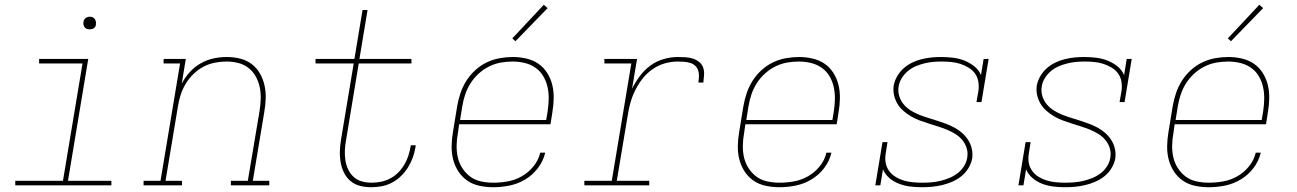

<svg xmlns="http://www.w3.org/2000/svg" viewBox="-20 -777 5440 805"><path d="M44 0V-19H244L326 -511H144V-530H350L265 -19H447V0ZM356 -654Q350 -654 344 -656Q338 -658 334.5 -663Q331 -668 330 -674Q329 -680 330 -686Q331 -691 333.5 -695Q336 -699 339.5 -701.5Q343 -704 347.5 -705.5Q352 -707 356 -707Q363 -707 368.5 -704.5Q374 -702 377.5 -697Q381 -692 382 -686Q383 -680 382 -674Q382 -669 379.5 -665Q377 -661 373 -658.5Q369 -656 365 -655Q361 -654 356 -654Z M582 0V-19H653L735 -511H666V-530H759L742 -426Q755 -452 775.5 -474.5Q796 -497 821.5 -511.5Q847 -526 875 -532Q903 -538 931 -538Q959 -538 986 -531.5Q1013 -525 1034.5 -509Q1056 -493 1069.5 -469.5Q1083 -446 1089 -419Q1095 -392 1094 -363.5Q1093 -335 1088 -307L1040 -19H1109V0H948V-19H1019L1068 -310Q1072 -335 1073 -361Q1074 -387 1069 -411Q1064 -435 1052.5 -456Q1041 -477 1022 -492Q1003 -507 979 -513Q955 -519 929 -519Q905 -519 880 -514Q855 -509 832.5 -497Q810 -485 791 -466.5Q772 -448 758.5 -425.5Q745 -403 737.5 -379.5Q730 -356 726 -331L674 -19H743V0Z M1536 8Q1511 8 1488.5 2Q1466 -4 1449 -18.5Q1432 -33 1422 -53.5Q1412 -74 1408 -97.5Q1404 -121 1405 -145Q1406 -169 1410 -193L1463 -511H1303V-530H1466L1500 -735H1521L1487 -530H1705V-511H1484L1431 -190Q1427 -169 1426 -148Q1425 -127 1428 -106Q1431 -85 1439.5 -67Q1448 -49 1462.5 -35.5Q1477 -22 1497 -16.5Q1517 -11 1539 -11Q1558 -11 1577.5 -15Q1597 -19 1615.5 -28.5Q1634 -38 1649 -53Q1664 -68 1674.5 -85.5Q1685 -103 1691.5 -122Q1698 -141 1701 -161Q1702 -163 1702 -164.5Q1702 -166 1702 -168H1723Q1723 -166 1722.5 -164Q1722 -162 1722 -160Q1718 -137 1710.5 -116Q1703 -95 1690.5 -75Q1678 -55 1661 -38.5Q1644 -22 1623 -11Q1602 0 1579.5 4Q1557 8 1536 8Z M2048 8Q2019 8 1990.5 2Q1962 -4 1939.5 -19.5Q1917 -35 1902 -58Q1887 -81 1880 -108Q1873 -135 1873.5 -164.5Q1874 -194 1879 -223L1897 -333Q1902 -361 1911 -387.5Q1920 -414 1935.5 -438.5Q1951 -463 1973 -483Q1995 -503 2021 -515.5Q2047 -528 2075 -533Q2103 -538 2130 -538Q2159 -538 2187 -531.5Q2215 -525 2237 -510Q2259 -495 2274 -471.5Q2289 -448 2295.5 -421Q2302 -394 2301.5 -365Q2301 -336 2296 -307L2288 -256H1905L1900 -220Q1895 -194 1894.5 -167.5Q1894 -141 1899.5 -117Q1905 -93 1918.5 -72Q1932 -51 1951.5 -36.5Q1971 -22 1996.5 -16.5Q2022 -11 2048 -11Q2078 -11 2109 -16.5Q2140 -22 2168 -38Q2196 -54 2217 -80Q2238 -106 2245 -137H2266Q2258 -102 2235.5 -72.5Q2213 -43 2182 -24.5Q2151 -6 2116.5 1Q2082 8 2048 8ZM2270 -274 2276 -310Q2280 -336 2280.5 -362Q2281 -388 2275.5 -412.5Q2270 -437 2257.5 -458Q2245 -479 2225 -493Q2205 -507 2180 -513Q2155 -519 2129 -519Q2104 -519 2079 -514.5Q2054 -510 2030 -498Q2006 -486 1986 -467.5Q1966 -449 1952 -426.5Q1938 -404 1930 -379.5Q1922 -355 1918 -330L1909 -274ZM2141 -604 2128 -616 2260 -757 2276 -743Z M2430 0V-19H2545L2627 -511H2514V-530H2651L2630 -405Q2644 -433 2663 -458.5Q2682 -484 2707.5 -502.5Q2733 -521 2763 -529.5Q2793 -538 2822 -538Q2838 -538 2854 -537Q2870 -536 2884.5 -531.5Q2899 -527 2911 -517.5Q2923 -508 2928 -494Q2933 -480 2932 -463.5Q2931 -447 2929 -431H2908Q2910 -444 2910.5 -457.5Q2911 -471 2907 -482.5Q2903 -494 2894 -502Q2885 -510 2873 -513.5Q2861 -517 2848 -518Q2835 -519 2822 -519Q2795 -519 2768 -511.5Q2741 -504 2717 -487.5Q2693 -471 2675 -448.5Q2657 -426 2644 -400Q2631 -374 2623.5 -347.5Q2616 -321 2612 -294L2566 -19H2702V0Z M3248 8Q3219 8 3190.5 2Q3162 -4 3139.5 -19.5Q3117 -35 3102 -58Q3087 -81 3080 -108Q3073 -135 3073.5 -164.5Q3074 -194 3079 -223L3097 -333Q3102 -361 3111 -387.5Q3120 -414 3135.5 -438.5Q3151 -463 3173 -483Q3195 -503 3221 -515.5Q3247 -528 3275 -533Q3303 -538 3330 -538Q3359 -538 3387 -531.5Q3415 -525 3437 -510Q3459 -495 3474 -471.5Q3489 -448 3495.5 -421Q3502 -394 3501.5 -365Q3501 -336 3496 -307L3488 -256H3105L3100 -220Q3095 -194 3094.5 -167.5Q3094 -141 3099.5 -117Q3105 -93 3118.5 -72Q3132 -51 3151.5 -36.5Q3171 -22 3196.5 -16.5Q3222 -11 3248 -11Q3278 -11 3309 -16.5Q3340 -22 3368 -38Q3396 -54 3417 -80Q3438 -106 3445 -137H3466Q3458 -102 3435.5 -72.5Q3413 -43 3382 -24.5Q3351 -6 3316.5 1Q3282 8 3248 8ZM3470 -274 3476 -310Q3480 -336 3480.5 -362Q3481 -388 3475.5 -412.5Q3470 -437 3457.5 -458Q3445 -479 3425 -493Q3405 -507 3380 -513Q3355 -519 3329 -519Q3304 -519 3279 -514.5Q3254 -510 3230 -498Q3206 -486 3186 -467.5Q3166 -449 3152 -426.5Q3138 -404 3130 -379.5Q3122 -355 3118 -330L3109 -274Z M3845 8Q3820 8 3796 5Q3772 2 3749.5 -6.5Q3727 -15 3709 -30.5Q3691 -46 3682 -67L3671 0H3650L3680 -181H3701L3694 -136Q3690 -116 3693 -96.5Q3696 -77 3707 -61.5Q3718 -46 3734 -36Q3750 -26 3768 -20.5Q3786 -15 3806 -13Q3826 -11 3846 -11Q3865 -11 3884 -12.5Q3903 -14 3922 -18.5Q3941 -23 3959.5 -30.5Q3978 -38 3994 -50Q4010 -62 4021 -79Q4032 -96 4035 -115Q4039 -136 4033 -155.5Q4027 -175 4014.5 -190Q4002 -205 3985 -215.5Q3968 -226 3949.5 -233.5Q3931 -241 3912 -247Q3893 -253 3874 -259Q3855 -265 3836 -272Q3817 -279 3800 -289Q3783 -299 3768 -312Q3753 -325 3743 -341.5Q3733 -358 3728.5 -378Q3724 -398 3727 -419Q3731 -439 3742 -458Q3753 -477 3769 -491Q3785 -505 3804.5 -514.5Q3824 -524 3844.5 -529Q3865 -534 3885 -536Q3905 -538 3925 -538Q3950 -538 3975.5 -535Q4001 -532 4023.5 -523Q4046 -514 4065 -499Q4084 -484 4093 -462L4104 -530H4125L4095 -349H4074L4082 -394Q4085 -414 4082 -433.5Q4079 -453 4068.5 -468Q4058 -483 4041.5 -493Q4025 -503 4007 -509Q3989 -515 3969 -517Q3949 -519 3929 -519Q3911 -519 3893 -517.5Q3875 -516 3856.5 -511.5Q3838 -507 3820 -499.5Q3802 -492 3787 -479.5Q3772 -467 3761.5 -450.5Q3751 -434 3748 -416Q3744 -395 3750 -375Q3756 -355 3768.5 -340Q3781 -325 3797.5 -314.5Q3814 -304 3832.5 -296.5Q3851 -289 3870.5 -283Q3890 -277 3909 -271Q3928 -265 3946.5 -258Q3965 -251 3982.5 -241.5Q4000 -232 4014.5 -219Q4029 -206 4039.5 -189.5Q4050 -173 4054.5 -153Q4059 -133 4056 -112Q4052 -91 4040 -71.5Q4028 -52 4010.5 -38Q3993 -24 3972 -15Q3951 -6 3930 -1Q3909 4 3888 6Q3867 8 3845 8Z M4445 8Q4420 8 4396 5Q4372 2 4349.5 -6.5Q4327 -15 4309 -30.5Q4291 -46 4282 -67L4271 0H4250L4280 -181H4301L4294 -136Q4290 -116 4293 -96.5Q4296 -77 4307 -61.5Q4318 -46 4334 -36Q4350 -26 4368 -20.5Q4386 -15 4406 -13Q4426 -11 4446 -11Q4465 -11 4484 -12.5Q4503 -14 4522 -18.5Q4541 -23 4559.5 -30.5Q4578 -38 4594 -50Q4610 -62 4621 -79Q4632 -96 4635 -115Q4639 -136 4633 -155.5Q4627 -175 4614.5 -190Q4602 -205 4585 -215.5Q4568 -226 4549.5 -233.5Q4531 -241 4512 -247Q4493 -253 4474 -259Q4455 -265 4436 -272Q4417 -279 4400 -289Q4383 -299 4368 -312Q4353 -325 4343 -341.5Q4333 -358 4328.5 -378Q4324 -398 4327 -419Q4331 -439 4342 -458Q4353 -477 4369 -491Q4385 -505 4404.5 -514.5Q4424 -524 4444.5 -529Q4465 -534 4485 -536Q4505 -538 4525 -538Q4550 -538 4575.5 -535Q4601 -532 4623.5 -523Q4646 -514 4665 -499Q4684 -484 4693 -462L4704 -530H4725L4695 -349H4674L4682 -394Q4685 -414 4682 -433.5Q4679 -453 4668.5 -468Q4658 -483 4641.5 -493Q4625 -503 4607 -509Q4589 -515 4569 -517Q4549 -519 4529 -519Q4511 -519 4493 -517.5Q4475 -516 4456.5 -511.5Q4438 -507 4420 -499.5Q4402 -492 4387 -479.5Q4372 -467 4361.5 -450.5Q4351 -434 4348 -416Q4344 -395 4350 -375Q4356 -355 4368.5 -340Q4381 -325 4397.5 -314.5Q4414 -304 4432.5 -296.5Q4451 -289 4470.5 -283Q4490 -277 4509 -271Q4528 -265 4546.5 -258Q4565 -251 4582.5 -241.5Q4600 -232 4614.5 -219Q4629 -206 4639.5 -189.5Q4650 -173 4654.5 -153Q4659 -133 4656 -112Q4652 -91 4640 -71.5Q4628 -52 4610.5 -38Q4593 -24 4572 -15Q4551 -6 4530 -1Q4509 4 4488 6Q4467 8 4445 8Z M5048 8Q5019 8 4990.5 2Q4962 -4 4939.5 -19.5Q4917 -35 4902 -58Q4887 -81 4880 -108Q4873 -135 4873.5 -164.5Q4874 -194 4879 -223L4897 -333Q4902 -361 4911 -387.5Q4920 -414 4935.5 -438.5Q4951 -463 4973 -483Q4995 -503 5021 -515.5Q5047 -528 5075 -533Q5103 -538 5130 -538Q5159 -538 5187 -531.5Q5215 -525 5237 -510Q5259 -495 5274 -471.5Q5289 -448 5295.5 -421Q5302 -394 5301.5 -365Q5301 -336 5296 -307L5288 -256H4905L4900 -220Q4895 -194 4894.5 -167.5Q4894 -141 4899.5 -117Q4905 -93 4918.5 -72Q4932 -51 4951.5 -36.5Q4971 -22 4996.5 -16.5Q5022 -11 5048 -11Q5078 -11 5109 -16.5Q5140 -22 5168 -38Q5196 -54 5217 -80Q5238 -106 5245 -137H5266Q5258 -102 5235.5 -72.5Q5213 -43 5182 -24.5Q5151 -6 5116.5 1Q5082 8 5048 8ZM5270 -274 5276 -310Q5280 -336 5280.5 -362Q5281 -388 5275.5 -412.5Q5270 -437 5257.5 -458Q5245 -479 5225 -493Q5205 -507 5180 -513Q5155 -519 5129 -519Q5104 -519 5079 -514.5Q5054 -510 5030 -498Q5006 -486 4986 -467.5Q4966 -449 4952 -426.5Q4938 -404 4930 -379.5Q4922 -355 4918 -330L4909 -274ZM5141 -604 5128 -616 5260 -757 5276 -743Z"/></svg>

Font: Iosevka Curly Slab ThExObl
Style: Regular
Weight: 100
Width: 7
Italic angle: -9°
Monospace: yes
Designer: Belleve Invis
Foundry: Belleve Invis
Version: Version 11.1.0; ttfautohint (v1.8.3)